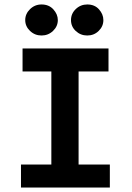

<svg xmlns="http://www.w3.org/2000/svg" viewBox="-20 -840 590 860"><path d="M74 0V-103H210V-520H81V-623H466V-520H332V-103H472V0ZM166 -681Q136 -681 114.5 -701.5Q93 -722 93 -750Q93 -778 114.5 -799Q136 -820 166 -820Q199 -820 219 -798Q239 -776 239 -750Q239 -722 217.5 -701.5Q196 -681 166 -681ZM371 -681Q341 -681 319.5 -701Q298 -721 298 -750Q298 -779 319.5 -799.5Q341 -820 371 -820Q404 -820 423.5 -798Q443 -776 443 -750Q443 -722 422 -701.5Q401 -681 371 -681Z"/></svg>

Font: Inconsolata SemiExpanded ExtraBold
Style: Regular
Weight: 800
Width: 6
Monospace: yes
Designer: Raph Levien, Cyreal, Brenton Simpson
Foundry: Raph Levien, Cyreal, Google
Version: Version 3.001; ttfautohint (v1.8.2.53-6de2)